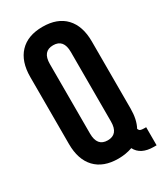

<svg xmlns="http://www.w3.org/2000/svg" viewBox="-189 -784 773 903"><g transform="rotate(-30 198.0 -332.5)"><path d="M30.8 -168V-532.2Q30.8 -616.2 74.2 -662.1Q117.7 -708 198.2 -708Q278.8 -708 322 -662.1Q365.2 -616.2 365.2 -532.2V-168Q365.2 -108.4 344.2 -69.8Q347.7 -60.5 354 -57.9Q360.4 -55.2 375 -55.2H384.8V43H370.1Q299.3 43 274.9 -4.9Q239.3 7.8 198.2 7.8Q117.7 7.8 74.2 -38.1Q30.8 -84 30.8 -168ZM141.1 -539.1V-161.1Q141.1 -91.8 198.2 -91.8Q254.9 -91.8 254.9 -161.1V-539.1Q254.9 -607.9 198.2 -607.9Q141.1 -607.9 141.1 -539.1Z"/></g></svg>

Font: Bebas Neue Bold
Style: Regular
Weight: 700
Designer: Ryoichi Tsunekawa
Foundry: Ryoichi Tsunekawa
Version: Version 1.300